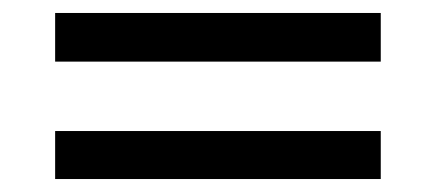

<svg xmlns="http://www.w3.org/2000/svg" viewBox="-20 -399 672 296"><path d="M65 -304V-379H567V-304ZM65 -123V-197H567V-123Z"/></svg>

Font: Atkinson Hyperlegible Mono ExtraLight
Style: Regular
Weight: 400
Monospace: yes
Version: Version 2.001